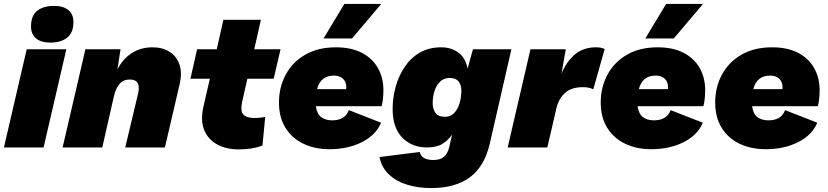

<svg xmlns="http://www.w3.org/2000/svg" viewBox="-30 -751 4220 978"><path d="M308 -500 192 0H-10L106 -500ZM227 -534Q179 -534 153.5 -555.5Q128 -577 128 -616Q128 -672 160 -696.5Q192 -721 245 -721Q292 -721 318 -700Q344 -679 344 -639Q344 -584 312 -559Q280 -534 227 -534Z M289 0 405 -500H584L568 -397Q596 -452 642 -481Q688 -510 747 -510Q798 -510 834 -487Q870 -464 884.5 -421Q899 -378 884 -318L810 0H608L674 -277Q689 -346 631 -346Q598 -346 579 -323.5Q560 -301 551 -264L491 0Z M1184 10Q1123 10 1076.5 -15Q1030 -40 1010 -89Q990 -138 1007 -211L1039 -350H940L974 -500H1074L1108 -650H1299L1265 -500H1399L1364 -350H1230L1204 -235Q1193 -186 1209.5 -168Q1226 -150 1265 -150Q1297 -150 1321 -156L1307 -10Q1279 1 1249 5.5Q1219 10 1184 10Z M1649 9Q1573 9 1515 -19Q1457 -47 1424 -100Q1391 -153 1391 -229Q1391 -307 1425.5 -371Q1460 -435 1525 -472.5Q1590 -510 1681 -510Q1759 -510 1813 -482Q1867 -454 1895 -404.5Q1923 -355 1923 -292Q1923 -273 1921 -251Q1919 -229 1914 -210H1579Q1584 -171 1606 -154.5Q1628 -138 1662 -138Q1728 -138 1747 -190L1911 -126Q1885 -63 1813.5 -27Q1742 9 1649 9ZM1671 -366Q1603 -366 1585 -297H1733Q1734 -301 1734 -306Q1734 -334 1717 -350Q1700 -366 1671 -366ZM1724 -731H1912L1763 -555H1618Z M2166 207Q2100 207 2044.5 190Q1989 173 1951.5 138Q1914 103 1903 49L2108 23Q2113 45 2131 54.5Q2149 64 2178 64Q2211 64 2230.5 48.5Q2250 33 2258 -1L2273 -65Q2253 -37 2224 -18.5Q2195 0 2144 0Q2068 0 2019 -50Q1970 -100 1970 -196Q1970 -254 1985.5 -309.5Q2001 -365 2031.5 -410.5Q2062 -456 2108.5 -483Q2155 -510 2217 -510Q2268 -510 2304.5 -483.5Q2341 -457 2352 -402L2379 -500H2575L2465 -20Q2438 97 2363.5 152Q2289 207 2166 207ZM2237 -156Q2265 -156 2283.5 -175.5Q2302 -195 2311 -225.5Q2320 -256 2320 -289Q2320 -318 2306 -336Q2292 -354 2261 -354Q2231 -354 2211.5 -335Q2192 -316 2183 -286.5Q2174 -257 2174 -226Q2174 -196 2188 -176Q2202 -156 2237 -156Z M2556 0 2672 -500H2852L2830 -376Q2855 -437 2898 -473.5Q2941 -510 3006 -510Q3022 -510 3032.5 -507.5Q3043 -505 3050 -501L2992 -296Q2983 -301 2970.5 -304Q2958 -307 2939 -307Q2880 -307 2848 -277.5Q2816 -248 2805 -203L2758 0Z M3288 9Q3212 9 3154 -19Q3096 -47 3063 -100Q3030 -153 3030 -229Q3030 -307 3064.5 -371Q3099 -435 3164 -472.5Q3229 -510 3320 -510Q3398 -510 3452 -482Q3506 -454 3534 -404.5Q3562 -355 3562 -292Q3562 -273 3560 -251Q3558 -229 3553 -210H3218Q3223 -171 3245 -154.5Q3267 -138 3301 -138Q3367 -138 3386 -190L3550 -126Q3524 -63 3452.5 -27Q3381 9 3288 9ZM3310 -366Q3242 -366 3224 -297H3372Q3373 -301 3373 -306Q3373 -334 3356 -350Q3339 -366 3310 -366ZM3363 -731H3551L3402 -555H3257Z M3871 9Q3795 9 3737 -19Q3679 -47 3646 -100Q3613 -153 3613 -229Q3613 -307 3647.5 -371Q3682 -435 3747 -472.5Q3812 -510 3903 -510Q3981 -510 4035 -482Q4089 -454 4117 -404.5Q4145 -355 4145 -292Q4145 -273 4143 -251Q4141 -229 4136 -210H3801Q3806 -171 3828 -154.5Q3850 -138 3884 -138Q3950 -138 3969 -190L4133 -126Q4107 -63 4035.5 -27Q3964 9 3871 9ZM3893 -366Q3825 -366 3807 -297H3955Q3956 -301 3956 -306Q3956 -334 3939 -350Q3922 -366 3893 -366Z"/></svg>

Font: Prodigy Sans ExtraBold
Style: Italic
Weight: 800
Italic angle: -13°
Designer: Wei Huang
Foundry: Wei Huang
Version: Version 1.003; ttfautohint (v1.8.3)